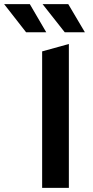

<svg xmlns="http://www.w3.org/2000/svg" viewBox="-111 -914 450 934"><path d="M-91 -894 16 -757H114L34 -894ZM96 -894 204 -757H302L221 -894ZM94 -664V0H224V-700Z"/></svg>

Font: Talent
Style: Bold
Weight: 600
Designer: Mike Powis
Version: Version 1.001;hotconv 1.0.109;makeotfexe 2.5.65596